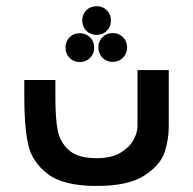

<svg xmlns="http://www.w3.org/2000/svg" viewBox="-20 -616 640 636"><path d="M60.5 -291V-351H163.5V-289.5Q163.5 -225 170.8 -185.5Q178 -146 207.8 -119Q237.5 -92 300.5 -92Q349.5 -92 379.8 -110.5Q410 -129 422.8 -153.5Q435.5 -178 435.5 -197V-384H539V-197Q539 -153.5 525.2 -111.5Q511.5 -69.5 458.5 -34.8Q405.5 0 300 0Q190 0 138 -39.8Q86 -79.5 73.2 -138Q60.5 -196.5 60.5 -291ZM252.5 -548Q252.5 -568.5 266 -582Q279.5 -595.5 300 -595.5Q320.5 -595.5 334 -582Q347.5 -568.5 347.5 -548Q347.5 -527.5 334 -514Q320.5 -500.5 300 -500.5Q279.5 -500.5 266 -514Q252.5 -527.5 252.5 -548ZM197 -458.5Q197 -479 210.5 -492.5Q224 -506 244 -506Q264.5 -506 278.2 -492.5Q292 -479 292 -458.5Q292 -438 278.2 -424.2Q264.5 -410.5 244 -410.5Q224 -410.5 210.5 -424.2Q197 -438 197 -458.5ZM306 -459Q306 -479.5 319.5 -493Q333 -506.5 353 -506.5Q373.5 -506.5 387.2 -493Q401 -479.5 401 -459Q401 -438.5 387.2 -424.8Q373.5 -411 353 -411Q333 -411 319.5 -424.8Q306 -438.5 306 -459Z"/></svg>

Font: JuliaMono BoldItalic
Style: Regular
Weight: 700
Italic angle: -9°
Monospace: yes
Designer: cormullion
Foundry: corm
Version: Version 0.049; ttfautohint (v1.8.4)